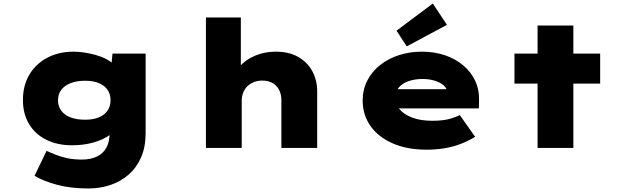

<svg xmlns="http://www.w3.org/2000/svg" viewBox="-20 -839 3546 1089"><path d="M481 230Q381 230 303 209Q225 188 176 158L244 17Q267 27 295.5 38.5Q324 50 360.5 58Q397 66 445 66Q494 66 529.5 49Q565 32 583.5 -1.5Q602 -35 602 -87V-135L647 -131Q637 -98 600.5 -72Q564 -46 509 -30.5Q454 -15 388 -15Q305 -15 242 -46.5Q179 -78 144.5 -136Q110 -194 110 -272Q110 -354 146.5 -415.5Q183 -477 248 -511.5Q313 -546 399 -546Q424 -546 455.5 -541.5Q487 -537 520 -528Q553 -519 581.5 -504.5Q610 -490 628.5 -470.5Q647 -451 648 -426L607 -417L618 -535H806V-84Q806 -5 780 54Q754 113 709 152Q664 191 605.5 210.5Q547 230 481 230ZM463 -160Q508 -160 540 -173Q572 -186 589.5 -211Q607 -236 607 -270Q607 -305 590 -329.5Q573 -354 541 -367.5Q509 -381 463 -381Q415 -381 380.5 -367.5Q346 -354 327.5 -329.5Q309 -305 309 -270Q309 -236 327.5 -211Q346 -186 380.5 -173Q415 -160 463 -160Z M1148 0V-740H1346V-395L1292 -373Q1303 -422 1338 -461Q1373 -500 1426.5 -523Q1480 -546 1544 -546Q1620 -546 1672.5 -515.5Q1725 -485 1752 -434Q1779 -383 1779 -322V0H1576V-270Q1576 -305 1562.5 -330Q1549 -355 1525 -368.5Q1501 -382 1467 -382Q1442 -382 1420.5 -373.5Q1399 -365 1383.5 -350Q1368 -335 1359.5 -314Q1351 -293 1351 -266V0H1250Q1202 0 1176.5 0Q1151 0 1148 0Z M2400 10Q2289 10 2207 -26Q2125 -62 2081 -125Q2037 -188 2037 -268Q2037 -331 2063.5 -382.5Q2090 -434 2136.5 -470.5Q2183 -507 2243.5 -526.5Q2304 -546 2372 -546Q2443 -546 2502.5 -526Q2562 -506 2606.5 -469Q2651 -432 2675 -381Q2699 -330 2697 -268L2696 -224H2165L2142 -333H2535L2516 -301V-319Q2514 -340 2495 -356Q2476 -372 2445 -381.5Q2414 -391 2376 -391Q2335 -391 2299.5 -379.5Q2264 -368 2243 -344Q2222 -320 2222 -284Q2222 -248 2246.5 -219Q2271 -190 2318 -172Q2365 -154 2431 -154Q2495 -154 2533 -165.5Q2571 -177 2588 -186L2675 -63Q2634 -38 2589.5 -21.5Q2545 -5 2498 2.5Q2451 10 2400 10ZM2287 -576 2229 -665 2435 -819 2515 -698Z M3029 0V-694H3232V0ZM2898 -365V-535H3384V-365Z"/></svg>

Font: Lexend Tera Black
Style: Regular
Weight: 900
Version: Version 1.007